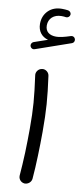

<svg xmlns="http://www.w3.org/2000/svg" viewBox="-107 -990 465 1064"><g transform="rotate(10 125.5 -458.5)"><path d="M15.6 -718.8C19.5 -708.5 28.3 -705.1 34.2 -705.1C36.6 -705.1 38.6 -705.6 41 -706.5L238.8 -775.4C248 -778.8 251.5 -787.1 251.5 -793.5C251.5 -794.9 251.5 -796.9 251 -798.8C248.5 -810.1 238.8 -814 232.4 -814C230.5 -814 228.5 -813.5 226.1 -813C188.5 -800.8 165 -795.4 145.5 -795.4C107.9 -795.4 84 -813 84 -848.1C84 -886.7 112.3 -913.1 155.8 -913.1C163.1 -913.1 175.3 -912.6 181.2 -911.1H183.6C192.9 -911.1 202.6 -919.4 203.1 -929.7V-932.1C203.1 -939.9 196.3 -948.7 186 -950.7C175.8 -952.1 164.1 -953.1 151.4 -953.1C119.6 -953.1 93.8 -943.4 74.7 -924.3C55.2 -904.8 45.4 -879.9 45.4 -850.1C45.4 -808.6 68.8 -780.3 104.5 -770.5L27.8 -744.1C17.6 -740.2 14.6 -730.5 14.6 -724.6C14.6 -722.7 15.1 -720.7 15.6 -718.8ZM68.8 -564.5C85.9 -439.9 90.8 -384.3 90.8 -266.1C90.8 -223.6 89.8 -179.7 88.4 -133.3C86.4 -86.9 84 -43.5 80.6 -3.4V0.5C80.6 17.6 93.8 34.2 113.8 36.1H116.2C134.3 36.1 151.9 22 153.8 2.4C157.2 -38.1 159.7 -81.5 161.1 -127.9C162.6 -174.3 163.6 -219.2 163.6 -262.7C163.6 -386.7 158.7 -449.2 141.6 -574.2C139.2 -593.8 121.6 -606 106.4 -606C104.5 -606 102.5 -606 100.6 -605.5C80.6 -603 68.4 -585.4 68.4 -569.8C68.4 -567.9 68.4 -565.9 68.8 -564.5Z"/></g></svg>

Font: Mikhak
Style: Regular
Weight: 400
Designer: Amin Abedi
Version: Version 3.2